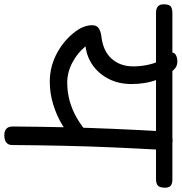

<svg xmlns="http://www.w3.org/2000/svg" viewBox="-40 -831 843 891"><g transform="rotate(90 381.5 -385.5)"><path d="M315 -195Q241 -195 176 -232Q111 -269 72 -329Q53 -361 53 -391Q53 -413 67 -422Q81 -431 101 -434Q171 -441 207.5 -481Q244 -521 244 -582Q244 -615 237.5 -647Q231 -679 218.5 -705.5Q206 -732 188 -748Q180 -758 180 -763Q180 -774 192 -780.5Q204 -787 220 -787Q231 -787 240 -784Q249 -781 256 -774Q286 -745 306 -692.5Q326 -640 326 -574Q326 -516 303 -470Q280 -424 240.5 -395.5Q201 -367 151 -361Q182 -323 227 -299.5Q272 -276 319 -276Q363 -276 405 -287.5Q447 -299 486 -322Q525 -345 558 -376Q570 -386 579 -386Q592 -386 600.5 -375.5Q609 -365 609 -348Q609 -338 605.5 -328.5Q602 -319 594 -311Q562 -281 517.5 -254Q473 -227 421 -211Q369 -195 315 -195ZM564 16Q544 16 533.5 6.5Q523 -3 523 -24Q524 -147 526.5 -262Q529 -377 534 -492Q539 -607 546 -730Q547 -747 558 -756Q569 -765 588 -765Q612 -765 622 -755Q632 -745 632 -726Q625 -603 620 -488Q615 -373 612.5 -258Q610 -143 609 -20Q609 -2 597 7Q585 16 564 16ZM-5 -688Q-24 -688 -34.5 -697Q-45 -706 -44 -728Q-43 -751 -32.5 -757.5Q-22 -764 -3 -764H770Q788 -764 798 -756Q808 -748 807 -726Q806 -703 796 -695.5Q786 -688 768 -688Z"/></g></svg>

Font: Playpen Sans Deva
Style: Regular
Weight: 400
Designer: Pooja Saxena, Gunjan Panchal, Laura Meseguer, Veronika Burian, José Scaglione
Foundry: TypeTogether
Version: Version 2.000